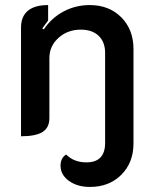

<svg xmlns="http://www.w3.org/2000/svg" viewBox="-20 -529 602 758"><path d="M63 -420Q63 -464 90 -486.5Q117 -509 170 -509V-448Q154 -427 147 -417L153 -413Q184 -459 231.5 -484Q279 -509 334 -509Q411 -509 459 -460.5Q507 -412 507 -335V37Q507 113 459 161Q411 209 335 209Q285 209 252 185Q219 161 219 125Q219 95 241 81Q272 112 321 112Q395 112 395 35V-320Q395 -363 369.5 -387.5Q344 -412 299 -412Q247 -412 211 -379.5Q175 -347 175 -300V-63Q175 -25 148 -8Q121 9 63 9Z"/></svg>

Font: K2D SemiBold
Style: Regular
Weight: 600
Designer: Katatrad Aksorn Co.,Ltd.
Foundry: Cadson Demak Co.,Ltd.
Version: Version 1.000; ttfautohint (v1.6)